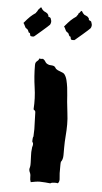

<svg xmlns="http://www.w3.org/2000/svg" viewBox="-51 -717 401 755"><g transform="rotate(5 149.5 -340.0)"><path d="M105.5 -482.4Q112.3 -478.5 115.7 -472.2Q119.1 -465.8 126 -462.9Q130.9 -460 137.7 -460Q144.5 -460 150.4 -458Q154.3 -456.1 156.2 -453.1Q158.2 -450.2 160.2 -447.3Q166 -442.4 178.2 -438.5Q190.4 -434.6 194.3 -429.7Q201.2 -420.9 204.6 -407.2Q208 -393.6 210 -378.4Q211.9 -363.3 212.9 -348.1Q213.9 -333 214.8 -322.3Q216.8 -299.8 219.7 -277.8Q222.7 -255.9 222.7 -233.4Q222.7 -210.9 220.7 -187.5Q218.8 -164.1 218.8 -141.6Q218.8 -129.9 218.8 -112.3Q218.8 -94.7 210.9 -85Q210 -81.1 210 -71.3V-40Q210 -34.2 210.9 -28.3Q211.9 -22.5 211.9 -15.6Q211.9 -4.9 206.1 0Q203.1 -1 199.7 -1Q196.3 -1 193.4 -1Q181.6 -1 176.8 2.9Q167 2 156.7 1Q146.5 0 135.7 0Q127 0 118.2 1.5Q109.4 2.9 99.6 4.9Q95.7 -4.9 96.2 -15.6Q96.7 -26.4 91.8 -35.2Q90.8 -38.1 90.3 -40.5Q89.8 -43 89.8 -45.9Q92.8 -57.6 92.8 -62Q92.8 -66.4 92.8 -71.3Q92.8 -85 91.8 -99.1Q90.8 -113.3 92.8 -127Q92.8 -131.8 94.2 -135.7Q95.7 -139.6 95.7 -144.5Q95.7 -149.4 93.8 -151.4Q91.8 -153.3 91.8 -156.2Q91.8 -159.2 92.3 -166Q92.8 -172.9 94.7 -174.8Q94.7 -182.6 95.2 -189.9Q95.7 -197.3 95.7 -204.1Q95.7 -219.7 94.7 -235.4Q93.8 -251 93.8 -265.6Q93.8 -272.5 92.8 -274.4Q91.8 -276.4 90.8 -277.3Q89.8 -278.3 88.4 -278.8Q86.9 -279.3 85.9 -282.2Q88.9 -325.2 82.5 -368.2Q76.2 -411.1 76.2 -455.1Q76.2 -461.9 78.1 -465.3Q80.1 -468.8 82.5 -470.7Q85 -472.7 87.4 -475.1Q89.8 -477.5 90.8 -482.4Q97.7 -480.5 105.5 -482.4ZM81.1 -683.6Q86.9 -673.8 89.4 -672.4Q91.8 -670.9 93.8 -668.9Q100.6 -666 106.4 -662.1Q112.3 -655.3 111.8 -653.8Q111.3 -652.3 111.3 -650.4Q122.1 -645.5 121.6 -644.5Q121.1 -643.6 122.1 -642.6Q126 -633.8 124.5 -627Q123 -620.1 121.1 -618.2Q120.1 -617.2 111.3 -608.9Q102.5 -600.6 91.3 -591.3Q80.1 -582 71.3 -574.2Q62.5 -566.4 61.5 -566.4Q54.7 -565.4 48.8 -567.4Q46.9 -570.3 46.4 -575.2Q45.9 -580.1 41 -580.1Q39.1 -583 38.1 -586.4Q37.1 -589.8 35.2 -591.8Q29.3 -595.7 26.4 -598.6Q20.5 -610.4 19.5 -612.3Q18.6 -614.3 16.6 -616.2Q31.2 -633.8 40.5 -642.6Q49.8 -651.4 61.5 -659.2Q63.5 -663.1 65.9 -665.5Q68.4 -668 69.3 -672.9Q73.2 -674.8 74.7 -678.2Q76.2 -681.6 81.1 -683.6ZM241.2 -683.6Q247.1 -673.8 249 -672.4Q251 -670.9 252.9 -668.9Q260.7 -666 266.6 -662.1Q272.5 -655.3 272 -653.8Q271.5 -652.3 271.5 -650.4Q282.2 -645.5 281.7 -644.5Q281.2 -643.6 282.2 -642.6Q286.1 -633.8 284.7 -627Q283.2 -620.1 281.2 -618.2Q280.3 -617.2 271.5 -608.9Q262.7 -600.6 251.5 -591.3Q240.2 -582 231.4 -574.2Q222.7 -566.4 221.7 -566.4Q212.9 -565.4 209 -567.4Q207 -570.3 206.5 -575.2Q206.1 -580.1 201.2 -580.1Q199.2 -583 198.2 -586.4Q197.3 -589.8 195.3 -591.8Q189.5 -595.7 186.5 -598.6Q180.7 -610.4 179.7 -612.3Q178.7 -614.3 176.8 -616.2Q191.4 -633.8 200.7 -642.6Q210 -651.4 221.7 -659.2Q223.6 -663.1 226.1 -665.5Q228.5 -668 229.5 -672.9Q233.4 -674.8 234.9 -678.2Q236.3 -681.6 241.2 -683.6Z"/></g></svg>

Font: Caesar Dressing
Style: Regular
Weight: 400
Designer: Dathan Boardman
Foundry: Open Window
Version: Version 1.000